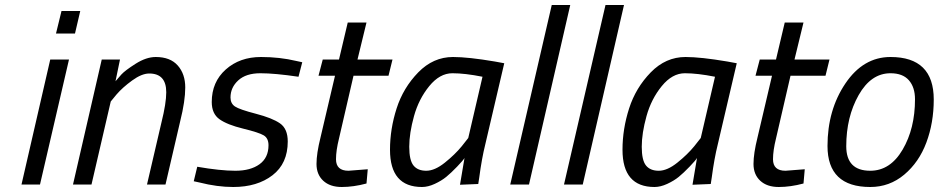

<svg xmlns="http://www.w3.org/2000/svg" viewBox="-20 -738 3755 768"><path d="M66 0 181 -500H256L140 0ZM204 -604 226 -694H301L280 -604Z M603 -510Q661 -510 691 -476Q721 -442 721 -388Q721 -334 701 -254L642 0H568L626 -249Q645 -325 645 -369Q645 -444 577 -444Q547 -444 508.5 -416Q470 -388 446 -360L423 -332L346 0H272L387 -500H460L442 -413Q451 -424 465.5 -440Q480 -456 522.5 -483Q565 -510 603 -510Z M1174 -431Q1079 -445 1021.5 -445Q964 -445 933 -416.5Q902 -388 902 -348Q902 -324 920 -312Q938 -300 1003.5 -283Q1069 -266 1100 -244.5Q1131 -223 1131 -172Q1131 -84 1070 -37Q1009 10 913 10Q849 10 778 -8L755 -13L769 -71Q861 -55 921.5 -55Q982 -55 1018 -81Q1054 -107 1054 -157Q1054 -185 1035 -196.5Q1016 -208 952.5 -223.5Q889 -239 858 -261Q827 -283 827 -330Q827 -410 883 -460Q939 -510 1024 -510Q1099 -510 1166 -494L1189 -489Z M1324 -101Q1324 -55 1374 -55L1451 -61L1446 -4Q1394 10 1347 10Q1300 10 1273 -15Q1246 -40 1246 -82Q1246 -124 1262 -188L1320 -435H1254L1271 -500H1336L1371 -648H1446L1410 -500H1550L1534 -435H1394L1336 -184Q1324 -136 1324 -101Z M1668 10Q1540 10 1540 -139Q1540 -222 1566.5 -304.5Q1593 -387 1653 -448.5Q1713 -510 1792 -510Q1853 -510 1959 -492L1997 -485L1921 -160Q1907 -104 1897 -28L1893 -2L1820 1Q1834 -85 1838 -106Q1833 -97 1808.5 -71.5Q1784 -46 1765 -30.5Q1746 -15 1719 -2.5Q1692 10 1668 10ZM1910 -431Q1840 -445 1789.5 -445Q1739 -445 1697 -393.5Q1655 -342 1636 -273.5Q1617 -205 1617 -151Q1617 -97 1634 -76Q1651 -55 1685 -55Q1719 -55 1759.5 -87.5Q1800 -120 1827 -153L1853 -186Z M2021 0 2187 -718H2261L2096 0Z M2236 0 2402 -718H2476L2311 0Z M2598 10Q2470 10 2470 -139Q2470 -222 2496.5 -304.5Q2523 -387 2583 -448.5Q2643 -510 2722 -510Q2783 -510 2889 -492L2927 -485L2851 -160Q2837 -104 2827 -28L2823 -2L2750 1Q2764 -85 2768 -106Q2763 -97 2738.5 -71.5Q2714 -46 2695 -30.5Q2676 -15 2649 -2.5Q2622 10 2598 10ZM2840 -431Q2770 -445 2719.5 -445Q2669 -445 2627 -393.5Q2585 -342 2566 -273.5Q2547 -205 2547 -151Q2547 -97 2564 -76Q2581 -55 2615 -55Q2649 -55 2689.5 -87.5Q2730 -120 2757 -153L2783 -186Z M3072 -101Q3072 -55 3122 -55L3199 -61L3194 -4Q3142 10 3095 10Q3048 10 3021 -15Q2994 -40 2994 -82Q2994 -124 3010 -188L3068 -435H3002L3019 -500H3084L3119 -648H3194L3158 -500H3298L3282 -435H3142L3084 -184Q3072 -136 3072 -101Z M3542 -510Q3715 -510 3715 -340Q3715 -247 3685.5 -168Q3656 -89 3597 -39.5Q3538 10 3461 10Q3290 10 3290 -154Q3290 -298 3361.5 -404Q3433 -510 3542 -510ZM3461 -55Q3541 -55 3590.5 -139.5Q3640 -224 3640 -341Q3640 -389 3615.5 -417Q3591 -445 3542 -445Q3464 -445 3414.5 -357.5Q3365 -270 3365 -153Q3365 -55 3461 -55Z"/></svg>

Font: TitilliumWebItalic
Style: Italic
Weight: 400
Italic angle: -13°
Version: Version 1.001;PS 57.000;hotconv 1.0.70;makeotf.lib2.5.55311